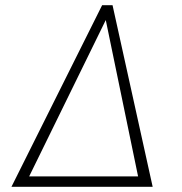

<svg xmlns="http://www.w3.org/2000/svg" viewBox="-20 -717 700 737"><path d="M24 0 372 -697H412L566 0ZM92 -40H510L386 -640Z"/></svg>

Font: Hanken Grotesk ExtraLight
Style: Italic
Weight: 250
Italic angle: -8°
Designer: Alfredo Marco Pradil
Foundry: Hanken Design Co.
Version: Version 3.013